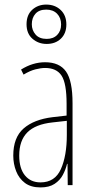

<svg xmlns="http://www.w3.org/2000/svg" viewBox="-20 -809 406 839"><path d="M177 -537Q240 -537 268.5 -496.5Q297 -456 297 -358V0H276L275 -93H273Q267 -68 254.5 -44.5Q242 -21 218.5 -5.5Q195 10 157 10Q115 10 89 -9.5Q63 -29 50.5 -61Q38 -93 38 -129Q38 -208 83 -247.5Q128 -287 210 -297L271 -304V-355Q271 -445 249 -478.5Q227 -512 177 -512Q159 -512 135 -506Q111 -500 83 -483L72 -505Q123 -537 177 -537ZM209 -274Q135 -266 99.5 -230.5Q64 -195 64 -129Q64 -73 89 -42.5Q114 -12 157 -12Q220 -12 246 -70Q272 -128 272 -220V-281ZM184 -617Q148 -617 122 -639.5Q96 -662 96 -703Q96 -744 121 -766.5Q146 -789 182 -789Q220 -789 245 -765.5Q270 -742 270 -702Q270 -663 246 -640Q222 -617 184 -617ZM184 -639Q213 -639 230 -656.5Q247 -674 247 -702Q247 -731 229.5 -749Q212 -767 182 -767Q151 -767 135 -749Q119 -731 119 -703Q119 -677 135.5 -658Q152 -639 184 -639Z"/></svg>

Font: Noto Sans ExtraCondensed Thin
Style: Regular
Weight: 100
Width: 2
Designer: Monotype Design Team
Foundry: Monotype Imaging Inc.
Version: Version 2.013; ttfautohint (v1.8.4.7-5d5b)